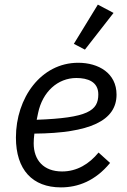

<svg xmlns="http://www.w3.org/2000/svg" viewBox="-20 -800 551 832"><path d="M472 -744 404 -780 300 -610 348 -585ZM244 12C318 12 393 -16 457 -94L407 -139C367 -90 314 -57 249 -57C169 -57 126 -106 126 -179C126 -190 127 -207 129 -221C369 -223 485 -277 485 -390C485 -483 407 -528 319 -528C157 -528 49 -375 49 -204C49 -64 121 12 244 12ZM311 -462C360 -462 406 -446 406 -391C406 -320 360 -289 139 -281L145 -310C164 -402 230 -462 311 -462Z"/></svg>

Font: LVC Sans
Style: Italic
Weight: 400
Italic angle: -11.31°
Designer: Mike Abbink, Paul van der Laan, Pieter van Rosmalen
Foundry: Bold Monday
Version: Version 3.0